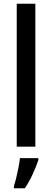

<svg xmlns="http://www.w3.org/2000/svg" viewBox="-20 -831 277 1021"><path d="M168 -51H69V-811H168ZM184 20Q173 54 153.5 96Q134 138 112 170H54V158Q60 141 66.5 114Q73 87 78.5 59Q84 31 86 10H184Z"/></svg>

Font: Noto Sans Tamil UI Condensed Medium
Style: Regular
Weight: 500
Width: 3
Designer: Jelle Bosma - Monotype Design Team
Foundry: Monotype Imaging Inc.
Version: Version 2.004; ttfautohint (v1.8.4.7-5d5b)